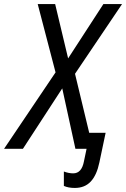

<svg xmlns="http://www.w3.org/2000/svg" viewBox="-76 -734 622 947"><path d="M239 183V112Q263 121 285 121Q327 121 338 62L351 0H296L231 -298L37 0H-56L198 -377L110 -714H196L260 -446L434 -714H526L294 -370L364 -79H445L414 68Q401 130 371.5 161.5Q342 193 293 193Q261 193 239 183Z"/></svg>

Font: Noto Sans UI Narrow
Style: Italic
Weight: 400
Width: 4
Italic angle: -12°
Designer: Monotype Design Team
Foundry: Monotype Imaging Inc.
Version: Version 1.001